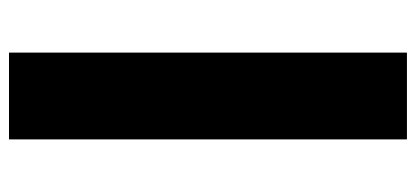

<svg xmlns="http://www.w3.org/2000/svg" viewBox="-269 -476 925 427"><g transform="rotate(-90 193.5 -262.5)"><path d="M97 180V-705H290V180Z"/></g></svg>

Font: Nunito Sans 10pt Expanded Black
Style: Regular
Weight: 900
Width: 7
Designer: Vernon Adams
Foundry: Vernon Adams
Version: Version 3.101;gftools[0.9.27]